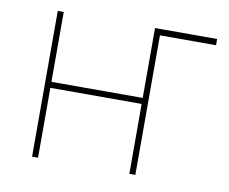

<svg xmlns="http://www.w3.org/2000/svg" viewBox="-65 -627 843 708"><g transform="rotate(10 356.5 -273.0)"><path d="M693.4 -545.9V-522.5H469.7V-545.9ZM471.7 -284.2V-261.7H111.3V-284.2ZM119.1 -545.9V0H96.7V-545.9ZM483.4 -545.9V0H460.9V-545.9Z"/></g></svg>

Font: Inter Tight Thin
Style: Regular
Weight: 250
Designer: Rasmus Andersson
Foundry: rsms
Version: Version 3.004